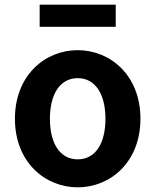

<svg xmlns="http://www.w3.org/2000/svg" viewBox="-20 -789 666 823"><path d="M313 14C453 14 582 -94 582 -280C582 -466 453 -574 313 -574C173 -574 44 -466 44 -280C44 -94 173 14 313 14ZM313 -106C237 -106 194 -174 194 -280C194 -385 237 -454 313 -454C389 -454 432 -385 432 -280C432 -174 389 -106 313 -106ZM150 -674H476V-769H150Z"/></svg>

Font: Noto Sans HK
Style: Bold
Weight: 700
Designer: Ryoko NISHIZUKA 西塚涼子 (kana, bopomofo & ideographs); Paul D. Hunt (Latin, Greek & Cyrillic); Sandoll Communications 산돌커뮤니
Foundry: Adobe
Version: Version 2.002;hotconv 1.0.116;makeotfexe 2.5.65601